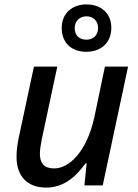

<svg xmlns="http://www.w3.org/2000/svg" viewBox="-20 -841 626 871"><path d="M372 -606C436 -606 485 -645 485 -715C485 -782 437 -821 372 -821C309 -821 260 -782 260 -714C260 -645 306 -606 372 -606ZM372 -661C338 -661 319 -681 319 -714C319 -746 342 -767 372 -767C403 -767 425 -746 425 -714C425 -681 403 -661 372 -661ZM190 10C274 10 329 -46 368 -100H373L363 0H446L561 -539H456L408 -309C373 -151 293 -77 226 -77C180 -77 161 -101 161 -143C161 -160 164 -180 169 -207L240 -539H134L66 -221C59 -189 55 -158 55 -130C55 -40 105 10 190 10Z"/></svg>

Font: Noto Sans Medium
Style: Italic
Weight: 500
Italic angle: -12°
Designer: Monotype Design Team
Foundry: Monotype Imaging Inc.
Version: Version 2.013